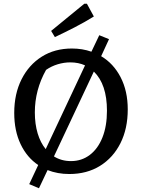

<svg xmlns="http://www.w3.org/2000/svg" viewBox="-20 -919 756 1025"><path d="M350 10Q287 10 234 -11L188 86L136 64L184 -38Q124 -78 90 -149.5Q56 -221 56 -316Q56 -418 95 -495.5Q134 -573 203 -616.5Q272 -660 364 -660Q420 -660 468 -643L510 -731L562 -710L520 -619Q586 -580 624 -506.5Q662 -433 662 -335Q662 -232 623 -154.5Q584 -77 514 -33.5Q444 10 350 10ZM166 -319Q166 -257 181 -207Q196 -157 224 -123L434 -570Q399 -586 355 -586Q322 -586 288.5 -576Q255 -566 226 -546Q166 -439 166 -319ZM359 -59Q416 -59 459.5 -92Q503 -125 527 -185.5Q551 -246 551 -328Q551 -469 481 -537L268 -84Q308 -59 359 -59ZM273 -721 253 -754 430 -899H444L481 -831Q431 -800 378.5 -773Q326 -746 273 -721Z"/></svg>

Font: Piazzolla SC Medium
Style: Regular
Weight: 500
Designer: Juan Pablo del Peral
Foundry: Huerta Tipografica
Version: Version 1.330